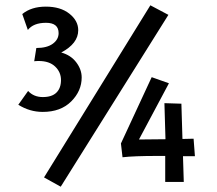

<svg xmlns="http://www.w3.org/2000/svg" viewBox="-20 -686 820 724"><path d="M547 -666 615 -630 209 18 146 -17ZM504 -160 604 -161 600 -297 664 -295 668 -162 710 -163 715 -97H670L673 0H603V-98H572Q486 -98 442 -93L436 -145L552 -395L617 -372ZM85 -573 64 -633Q98 -661 153 -661Q208 -661 241.5 -634.5Q275 -608 275 -572Q275 -522 211 -488Q247 -478 267.5 -451Q288 -424 288 -394Q288 -343 248.5 -303.5Q209 -264 141 -264Q92 -264 49 -291L86 -343Q107 -320 141.5 -320Q176 -320 193 -337Q210 -354 210 -384Q210 -414 188 -435Q166 -456 126 -456Q115 -456 109 -455L117 -505Q157 -505 179 -521Q201 -537 201 -561Q201 -600 153.5 -600Q106 -600 85 -573Z"/></svg>

Font: Fresca
Style: Regular
Weight: 400
Designer: Iván Moreno
Foundry: Fontstage
Version: Version 1.001